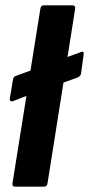

<svg xmlns="http://www.w3.org/2000/svg" viewBox="-20 -703 335 723"><path d="M29 -322Q24 -320 20 -322.5Q16 -325 17 -332L29 -404Q31 -415 42 -418L285 -507Q297 -512 295 -498L285 -425Q283 -416 272 -411L80 -342ZM38 0Q25 0 27 -13L132 -670Q134 -683 145 -683H251Q265 -683 263 -670L159 -13Q157 0 146 0Z"/></svg>

Font: Sofia Sans Semi Condensed ExtraBold
Style: Italic
Weight: 800
Italic angle: -9°
Version: Version 4.100